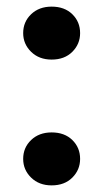

<svg xmlns="http://www.w3.org/2000/svg" viewBox="-20 -555 313 580"><path d="M136 5Q98 5 74 -18.5Q50 -42 50 -75Q50 -109 74 -132Q98 -155 136 -155Q175 -155 198.5 -132Q222 -109 222 -75Q222 -42 198.5 -18.5Q175 5 136 5ZM136 -375Q98 -375 74 -398.5Q50 -422 50 -455Q50 -489 74 -512Q98 -535 136 -535Q175 -535 198.5 -512Q222 -489 222 -455Q222 -422 198.5 -398.5Q175 -375 136 -375Z"/></svg>

Font: DM Sans 10pt ExtraBold
Style: Regular
Weight: 800
Version: Version 4.004;gftools[0.9.30]